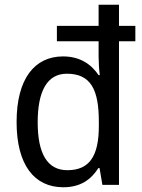

<svg xmlns="http://www.w3.org/2000/svg" viewBox="-20 -780 600 810"><path d="M247 10C319 10 364 -22 395 -71H400L412 0H482V-606H551V-671H482V-760H396V-671H220V-606H396V-541C396 -520 398 -484 401 -463H396C365 -509 317 -542 246 -542C126 -542 50 -448 50 -265C50 -84 125 10 247 10ZM264 -62C179 -62 139 -133 139 -264C139 -394 178 -469 262 -469C363 -469 397 -402 397 -267V-249C397 -122 358 -62 264 -62Z"/></svg>

Font: Noto Sans Myanmar UI SemiCondensed
Style: Regular
Weight: 400
Width: 4
Designer: Monotype Design Team
Foundry: Monotype Imaging Inc.
Version: Version 2.103